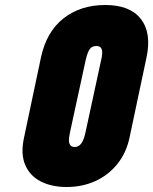

<svg xmlns="http://www.w3.org/2000/svg" viewBox="-20 -737 613 768"><path d="M144 -508 76 -186Q62 -121 81 -77Q100 -33 143.5 -11Q187 11 246 11Q309 11 361 -12.5Q413 -36 449 -80.5Q485 -125 498 -186L566 -507Q587 -605 543.5 -661Q500 -717 401 -717Q302 -717 234 -663.5Q166 -610 144 -508ZM259 -203 323 -498Q328 -520 334 -532Q340 -544 347.5 -548.5Q355 -553 365 -553Q375 -553 381 -548.5Q387 -544 388.5 -532Q390 -520 385 -499L321 -203Q317 -185 311 -173Q305 -161 297 -155Q289 -149 279 -149Q269 -149 263 -154.5Q257 -160 256 -172Q255 -184 259 -203Z"/></svg>

Font: Advent Pro Black
Style: Italic
Weight: 900
Italic angle: -12°
Version: Version 3.000